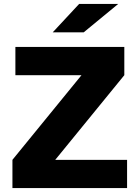

<svg xmlns="http://www.w3.org/2000/svg" viewBox="-20 -953 706 973"><path d="M624 0H43V-143L393 -572H58V-715H610V-572L260 -143H624ZM579 -933 404 -789H247L381 -933Z"/></svg>

Font: Wix Madefor Display ExtraBold
Style: Regular
Weight: 800
Designer: Dalton Maag Ltd
Foundry: Dalton Maag Ltd
Version: Version 3.100